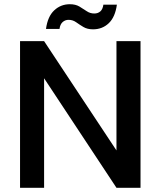

<svg xmlns="http://www.w3.org/2000/svg" viewBox="-20 -890 761 910"><path d="M646 -695V0H532L189 -519V0H75V-695H189L532 -177V-695ZM421 -751Q394 -751 375.5 -762Q357 -773 341 -784.5Q325 -796 305 -796Q289 -796 277 -785.5Q265 -775 262 -753H198Q206 -812 237 -841Q268 -870 311 -870Q338 -870 356.5 -859Q375 -848 391 -837Q407 -826 427 -826Q444 -826 455.5 -836Q467 -846 470 -868H534Q526 -809 495.5 -780Q465 -751 421 -751Z"/></svg>

Font: Parkinsans Light Medium
Style: Regular
Weight: 500
Version: Version 1.000